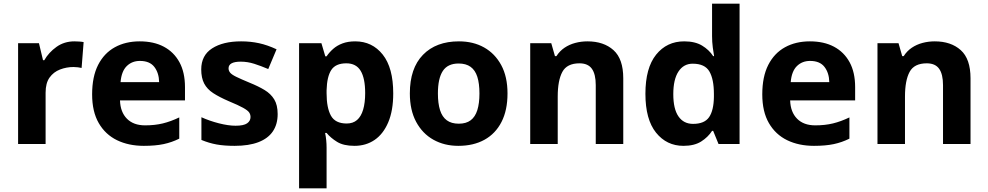

<svg xmlns="http://www.w3.org/2000/svg" viewBox="-20 -780 5352 1040"><path d="M383 -556Q394 -556 409 -555Q424 -554 433 -552L422 -412Q415 -414 401.5 -415.5Q388 -417 378 -417Q340 -417 305 -403.5Q270 -390 248.5 -360Q227 -330 227 -278V0H78V-546H191L213 -454H220Q244 -496 286 -526Q328 -556 383 -556Z M737 -556Q813 -556 867.5 -527Q922 -498 952 -443Q982 -388 982 -308V-236H630Q632 -173 667.5 -137Q703 -101 766 -101Q819 -101 862 -111.5Q905 -122 951 -144V-29Q911 -9 866.5 0.5Q822 10 759 10Q677 10 614 -20.5Q551 -51 515 -113Q479 -175 479 -269Q479 -365 511.5 -428.5Q544 -492 602 -524Q660 -556 737 -556ZM738 -450Q695 -450 666.5 -422Q638 -394 633 -335H842Q841 -385 816 -417.5Q791 -450 738 -450Z M1484 -162Q1484 -107 1458 -68.5Q1432 -30 1380 -10Q1328 10 1251 10Q1194 10 1153 2.5Q1112 -5 1071 -22V-145Q1115 -125 1166 -112Q1217 -99 1256 -99Q1300 -99 1318.5 -112Q1337 -125 1337 -146Q1337 -160 1329.5 -171Q1322 -182 1297 -196Q1272 -210 1219 -232Q1168 -254 1135 -275.5Q1102 -297 1086 -327.5Q1070 -358 1070 -404Q1070 -480 1129 -518Q1188 -556 1286 -556Q1337 -556 1383 -546Q1429 -536 1478 -513L1433 -406Q1393 -423 1357 -434.5Q1321 -446 1284 -446Q1251 -446 1234.5 -437Q1218 -428 1218 -410Q1218 -397 1226.5 -386.5Q1235 -376 1259.5 -364Q1284 -352 1332 -332Q1379 -313 1413 -292.5Q1447 -272 1465.5 -241.5Q1484 -211 1484 -162Z M1904 -556Q1996 -556 2053 -484.5Q2110 -413 2110 -274Q2110 -181 2083 -117.5Q2056 -54 2009 -22Q1962 10 1900 10Q1841 10 1806 -11.5Q1771 -33 1749 -60H1741Q1745 -41 1747 -20.5Q1749 0 1749 20V240H1600V-546H1721L1742 -475H1749Q1764 -497 1785 -515.5Q1806 -534 1835.5 -545Q1865 -556 1904 -556ZM1856 -437Q1798 -437 1774.5 -401Q1751 -365 1749 -291V-275Q1749 -196 1772.5 -153.5Q1796 -111 1858 -111Q1892 -111 1914 -130Q1936 -149 1947 -186Q1958 -223 1958 -276Q1958 -356 1933.5 -396.5Q1909 -437 1856 -437Z M2729 -273.8Q2729 -183 2696.5 -119.5Q2664 -56 2604.3 -23Q2544.7 10 2462.6 10Q2387 10 2327.7 -23.1Q2268.4 -56.2 2234.2 -119.8Q2200 -183.4 2200 -274Q2200 -410 2271 -483Q2342 -556 2466 -556Q2543.4 -556 2602.2 -523Q2661 -490 2695 -427.3Q2729 -364.5 2729 -273.8ZM2352 -273.8Q2352 -220 2363.5 -183.5Q2375 -147 2400 -128.5Q2425 -110 2465 -110Q2505 -110 2529.5 -128.5Q2554 -147 2565.5 -183.5Q2577 -220 2577 -273.6Q2577 -328 2565.5 -364Q2554 -400 2529 -418Q2504.1 -436 2464.3 -436Q2405 -436 2378.5 -395.5Q2352 -355 2352 -273.8Z M3162 -556Q3250 -556 3303 -508.5Q3356 -461 3356 -356V0H3207V-319Q3207 -378 3186 -407.5Q3165 -437 3119 -437Q3051 -437 3026 -390.5Q3001 -344 3001 -257V0H2852V-546H2966L2986 -476H2994Q3012 -504 3038 -521.5Q3064 -539 3096 -547.5Q3128 -556 3162 -556Z M3682 10Q3591 10 3533.5 -61.5Q3476 -133 3476 -272Q3476 -412 3534 -484Q3592 -556 3686 -556Q3745 -556 3783 -533Q3821 -510 3843 -476H3848Q3845 -492 3841 -522.5Q3837 -553 3837 -585V-760H3986V0H3872L3843 -71H3837Q3815 -37 3778 -13.5Q3741 10 3682 10ZM3734 -109Q3796 -109 3821 -145.5Q3846 -182 3847 -255V-271Q3847 -351 3822.5 -393Q3798 -435 3732 -435Q3683 -435 3655 -392.5Q3627 -350 3627 -270Q3627 -190 3655 -149.5Q3683 -109 3734 -109Z M4367 -556Q4443 -556 4497.5 -527Q4552 -498 4582 -443Q4612 -388 4612 -308V-236H4260Q4262 -173 4297.5 -137Q4333 -101 4396 -101Q4449 -101 4492 -111.5Q4535 -122 4581 -144V-29Q4541 -9 4496.5 0.5Q4452 10 4389 10Q4307 10 4244 -20.5Q4181 -51 4145 -113Q4109 -175 4109 -269Q4109 -365 4141.5 -428.5Q4174 -492 4232 -524Q4290 -556 4367 -556ZM4368 -450Q4325 -450 4296.5 -422Q4268 -394 4263 -335H4472Q4471 -385 4446 -417.5Q4421 -450 4368 -450Z M5043 -556Q5131 -556 5184 -508.5Q5237 -461 5237 -356V0H5088V-319Q5088 -378 5067 -407.5Q5046 -437 5000 -437Q4932 -437 4907 -390.5Q4882 -344 4882 -257V0H4733V-546H4847L4867 -476H4875Q4893 -504 4919 -521.5Q4945 -539 4977 -547.5Q5009 -556 5043 -556Z"/></svg>

Font: Noto Sans Cham
Style: Regular
Weight: 400
Designer: Monotype Design Team
Foundry: Monotype Imaging Inc.
Version: Version 2.002